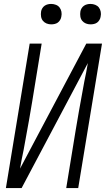

<svg xmlns="http://www.w3.org/2000/svg" viewBox="-20 -957 540 977"><path d="M10 0 131 -735H192L144 -441Q136 -393 127.5 -344.5Q119 -296 110 -248L100 -193Q95 -170 90.5 -146.5Q86 -123 82 -99L419 -735H499L378 0H317L365 -294Q373 -342 381.5 -390.5Q390 -439 399 -487L409 -542Q414 -565 418.5 -588.5Q423 -612 427 -636L90 0ZM441 -833Q428 -833 417 -837.5Q406 -842 398.5 -851Q391 -860 389 -872.5Q387 -885 389 -898Q390 -906 395 -914.5Q400 -923 407.5 -928Q415 -933 423.5 -935Q432 -937 440 -937Q453 -937 464.5 -932.5Q476 -928 483 -919Q490 -910 492.5 -897.5Q495 -885 492 -872Q491 -864 486 -855.5Q481 -847 474 -842Q467 -837 458 -835Q449 -833 441 -833ZM241 -833Q228 -833 217 -837.5Q206 -842 198.5 -851Q191 -860 189 -872.5Q187 -885 189 -898Q190 -906 195 -914.5Q200 -923 207.5 -928Q215 -933 223.5 -935Q232 -937 240 -937Q253 -937 264.5 -932.5Q276 -928 283 -919Q290 -910 292.5 -897.5Q295 -885 292 -872Q291 -864 286 -855.5Q281 -847 274 -842Q267 -837 258 -835Q249 -833 241 -833Z"/></svg>

Font: Iosevka Light
Style: Italic
Weight: 300
Italic angle: -9°
Monospace: yes
Designer: Belleve Invis
Foundry: Belleve Invis
Version: Version 32.5.0; ttfautohint (v1.8.4)